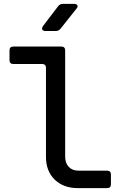

<svg xmlns="http://www.w3.org/2000/svg" viewBox="-20 -970 640 990"><path d="M382 0Q307 0 262 -44Q217 -88 217 -161V-620Q217 -640 197 -640H49Q29 -640 29 -660V-710Q29 -730 49 -730H296Q316 -730 316 -710V-162Q316 -129 334.5 -109.5Q353 -90 385 -90H532Q552 -90 552 -70V-20Q552 0 532 0ZM215 -810Q203 -810 198.5 -817Q194 -824 202 -836L279 -937Q288 -950 304 -950H362Q375 -950 379 -942.5Q383 -935 374 -925L293 -823Q283 -810 267 -810Z"/></svg>

Font: Pitagon Sans Mono Medium
Style: Regular
Weight: 500
Monospace: yes
Designer: Travis Tran
Foundry: Pitagon
Version: Version 1.001; ttfautohint (v1.8.4.7-5d5b);gftools[0.9.26]